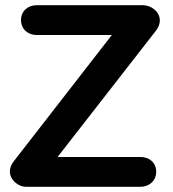

<svg xmlns="http://www.w3.org/2000/svg" viewBox="-20 -720 665 740"><path d="M122 -700C87 -700 61 -677 61 -643C61 -608 87 -585 122 -585H411L32 -97C23 -85 18 -72 18 -59C18 -29 47 0 82 0H521C556 0 582 -24 582 -58C582 -93 556 -115 521 -115H202L582 -603C591 -615 596 -628 596 -641C596 -677 560 -700 531 -700Z"/></svg>

Font: Hotpoint
Style: Bold
Weight: 700
Designer: Andrew Paglinawan, Luciano Perondi, Riccardo Olocco
Foundry: CAST Cooperativa Anonima Servizi Tipografici
Version: Version 1.000;PS 2.1;hotconv 16.6.51;makeotf.lib2.5.65220